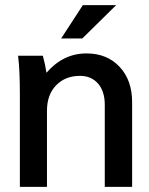

<svg xmlns="http://www.w3.org/2000/svg" viewBox="-20 -724 579 744"><path d="M146 -508Q156 -471 160 -442Q225 -517 315 -517Q395 -517 443.5 -465Q492 -413 492 -328V0H386V-318Q386 -370 360 -400Q334 -430 290 -430Q233 -430 197.5 -393.5Q162 -357 162 -295V0H57V-360Q57 -453 50 -508ZM217 -575 301 -704H430L299 -575Z"/></svg>

Font: LT Superior Semi-bold
Style: Regular
Weight: 600
Designer: Daniel Lyons
Foundry: LyonsType
Version: Version 1.0